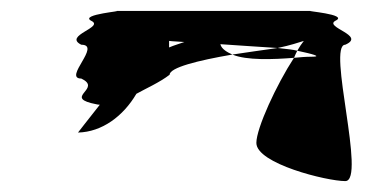

<svg xmlns="http://www.w3.org/2000/svg" viewBox="-20 -634 675 352"><path d="M123 -391C167 -392 206 -421 230 -462C246 -471 273 -483 291 -497C291 -510 342 -523 406 -534C397 -538 386 -544 384 -553C414 -551 456 -548 489 -546C513 -551 527 -556 537 -559C533 -554 529 -548 525 -541C553 -535 572 -530 551 -530C540 -530 529 -529 519 -528C487 -479 450 -399 450 -372C450 -334 579 -302 613 -302C652 -302 579 -552 613 -552C652 -569 573 -584 595 -596C621 -608 534 -614 551 -614H191C213 -614 125 -608 147 -596C173 -584 95 -569 129 -552C167 -552 95 -490 129 -490C167 -472 101 -457 147 -445C153 -444 158 -442 163 -442C140 -413 123 -391 123 -391ZM290 -547V-559C290 -559 297 -558 318 -557C310 -554 299 -551 290 -547ZM406 -534C432 -523 481 -525 519 -528C521 -533 523 -537 525 -541C517 -543 508 -544 489 -546C461 -542 432 -538 406 -534Z"/></svg>

Font: bitstorm
Style: maxext
Weight: 400
Version: Version 0.2